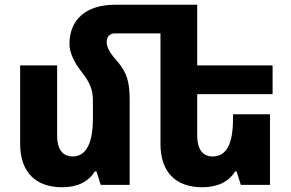

<svg xmlns="http://www.w3.org/2000/svg" viewBox="-20 -780 1228 810"><path d="M273 -594C273 -563 289 -521 324 -477C361 -431 372 -398 372 -356V-282C372 -176 344 -120 286 -120C244 -120 221 -151 221 -207V-504H65V-173C65 -54 130 10 243 10C307 10 354 -14 380 -57H387L405 0H527V-359C527 -432 516 -473 476 -520C450 -549 430 -576 430 -603C430 -623 442 -639 463 -639H657V-173C657 -54 721 10 834 10C898 10 946 -14 972 -57H978L996 0H1119V-298H963V-279C963 -172 935 -120 877 -120C835 -120 812 -151 812 -207V-383H1130V-504H812V-760H466C341 -760 273 -696 273 -594Z"/></svg>

Font: Noto Sans Armenian SemiCondensed Extra
Style: Regular
Weight: 800
Width: 4
Designer: Monotype Design Team
Foundry: Monotype Imaging Inc.
Version: Version 1.901